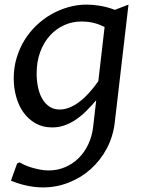

<svg xmlns="http://www.w3.org/2000/svg" viewBox="-20 -547 636 839"><path d="M437 -428.7Q423.8 -436 409.7 -440.9Q395.5 -445.8 382.3 -448.5Q369.1 -451.2 357.2 -452.1Q345.2 -453.1 336.4 -453.1Q295.9 -453.1 260.3 -437Q224.6 -420.9 197.8 -391.1Q170.9 -361.3 155.5 -319.3Q140.1 -277.3 140.1 -225.6Q140.1 -194.8 146 -166.3Q151.9 -137.7 164.3 -116Q176.8 -94.2 195.8 -81.3Q214.8 -68.4 240.7 -68.4Q261.7 -68.4 283.2 -76.9Q304.7 -85.4 326.2 -101.6Q347.7 -117.7 368.7 -140.6Q389.6 -163.6 409.7 -192.4ZM481.4 -11.2Q474.1 50.3 446.5 102.1Q418.9 153.8 376.7 191.7Q334.5 229.5 280.5 250.7Q226.6 272 167.5 272Q145 272 124.5 269Q104 266.1 86.2 261.7Q68.4 257.3 53.5 252.2Q38.6 247.1 27.8 242.7L54.7 167.5L64.9 162.6Q72.8 167 85.9 173.1Q99.1 179.2 116.2 184.6Q133.3 189.9 153.1 193.8Q172.9 197.8 193.4 197.8Q230.5 197.8 263.7 183.8Q296.9 169.9 322.8 144.8Q348.6 119.6 365.5 84.2Q382.3 48.8 387.2 6.3L400.4 -108.9Q377.4 -82 355 -60.1Q332.5 -38.1 309.1 -22.7Q285.6 -7.3 260.7 1.2Q235.8 9.8 208 9.8Q166.5 9.8 135.3 -8.1Q104 -25.9 82.8 -55.4Q61.5 -85 50.8 -123.8Q40 -162.6 40 -205.1Q40 -251.5 52.5 -293.5Q64.9 -335.4 86.9 -371.3Q108.9 -407.2 139.2 -436Q169.4 -464.8 204.8 -484.9Q240.2 -504.9 279.5 -515.9Q318.8 -526.9 359.4 -526.9Q385.7 -526.9 417.2 -521.7Q448.7 -516.6 481.9 -503.9L541.5 -526.9Z"/></svg>

Font: Proza Libre
Style: Italic
Weight: 400
Designer: Jasper de Waard
Foundry: Jasper de Waard
Version: Version 1.000; ttfautohint (v1.4.1.8-43bc)